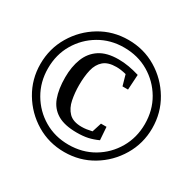

<svg xmlns="http://www.w3.org/2000/svg" viewBox="-116 -814 726 723"><g transform="rotate(30 247.0 -452.5)"><path d="M247 -209Q180 -209 125 -242Q70 -275 37 -330.5Q4 -386 4 -452Q4 -519 37 -574.5Q70 -630 125 -663Q180 -696 247 -696Q314 -696 369 -663Q424 -630 457 -574.5Q490 -519 490 -452Q490 -386 457 -330.5Q424 -275 369 -242Q314 -209 247 -209ZM251 -296Q198 -296 167 -314.5Q136 -333 123 -368.5Q110 -404 110 -455Q110 -501 124 -537Q138 -573 169 -593.5Q200 -614 251 -614Q274 -614 296.5 -610Q319 -606 342 -599L338 -533H314L301 -579Q289 -582 278.5 -583.5Q268 -585 258 -585Q222 -585 203 -568.5Q184 -552 177 -523Q170 -494 170 -455Q170 -423 176 -392.5Q182 -362 200.5 -343Q219 -324 256 -324Q267 -324 277.5 -325.5Q288 -327 301 -330L314 -371H338L342 -315Q320 -305 299.5 -300.5Q279 -296 251 -296ZM247 -241Q307 -241 354.5 -269Q402 -297 430 -345Q458 -393 458 -452Q458 -512 430 -559.5Q402 -607 354.5 -635Q307 -663 247 -663Q188 -663 140.5 -635Q93 -607 65 -559.5Q37 -512 37 -452Q37 -393 65 -345Q93 -297 140.5 -269Q188 -241 247 -241Z"/></g></svg>

Font: Manuale
Style: Regular
Weight: 400
Designer: Eduardo Tunni / Pablo Cosgaya
Foundry: Eduardo Tunni / Pablo Cosgaya
Version: Version 1.002